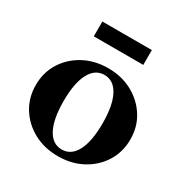

<svg xmlns="http://www.w3.org/2000/svg" viewBox="-152 -759 864 897"><g transform="rotate(30 280.0 -310.5)"><path d="M280 14Q207 14 149.5 -17Q92 -48 58.5 -101.5Q25 -155 25 -223Q25 -291 58.4 -344.3Q91.9 -397.6 149.4 -428.8Q207 -460 280 -460Q353 -460 410.4 -428.8Q467.7 -397.6 501.4 -344.3Q535 -291 535 -223Q535 -155 501.5 -101.5Q468 -48 410.5 -17Q353 14 280 14ZM280 -22Q330.4 -22 357.7 -74.2Q385 -126.4 385 -223Q385 -320.1 357.5 -372.1Q330 -424 280 -424Q230 -424 202.5 -372.1Q175 -320.1 175 -223Q175 -126.4 202.3 -74.2Q229.6 -22 280 -22ZM146 -555V-635H413V-555Z"/></g></svg>

Font: Baskervville SC
Style: Regular
Weight: 400
Designer: Alexis Faudot, Rémi Forte, Morgane Pierson, Rafael Ribas, Tanguy Vanlaeys, Rosalie Wagner, Thomas Huot-Marchand
Foundry: ANRT
Version: Version 1.100